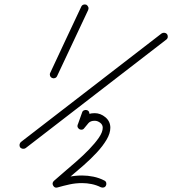

<svg xmlns="http://www.w3.org/2000/svg" viewBox="-20 -598 793 884"><path d="M378 -576Q384 -572 386.5 -565.5Q389 -559 386 -552Q350 -476 314.5 -400Q279 -324 243 -248Q240 -241 233 -238.5Q226 -236 220 -239Q213 -242 210.5 -249Q208 -256 211 -262Q247 -339 282.5 -415Q318 -491 354 -567Q357 -574 364 -576.5Q371 -579 378 -576ZM746 -416Q584 -291 422 -166Q260 -41 98 84Q92 88 85 87Q78 86 73 81Q69 75 70 68Q71 61 76 56Q238 -69 400 -194Q562 -319 724 -444Q730 -448 737.5 -447Q745 -446 749 -441Q753 -435 752.5 -428Q752 -421 746 -416ZM380 -91Q387 -89 390 -82.5Q393 -76 391 -69Q386 -55 381 -41Q376 -27 371 -13Q368 -6 361.5 -3Q355 0 349 -2Q342 -4 338.5 -10.5Q335 -17 338 -24Q343 -38 348 -52Q353 -66 358 -80Q360 -87 366.5 -90Q373 -93 380 -91ZM344 -4Q338 -9 337 -16Q336 -23 340 -29Q356 -49 371.5 -63Q387 -77 416 -77Q443 -77 465.5 -58Q488 -39 488 -10Q488 16 470.5 45.5Q453 75 425 105Q397 135 364.5 163.5Q332 192 302 217Q272 242 252 261Q247 266 241.5 262.5Q236 259 232 253Q229 247 229 240Q229 233 235 231Q266 223 295.5 216.5Q325 210 358 210Q384 210 410.5 215.5Q437 221 460 233Q467 236 469 243Q471 250 468 256Q465 263 458 265Q451 267 444 264Q424 254 402 249.5Q380 245 358 245Q328 245 300.5 251Q273 257 245 265Q232 269 225 257Q218 245 228 235Q246 219 273.5 195.5Q301 172 332 145Q363 118 390.5 89.5Q418 61 435.5 35.5Q453 10 453 -10Q453 -24 441 -33Q429 -42 416 -42Q397 -42 387.5 -31.5Q378 -21 368 -8Q364 -2 357 -1Q350 0 344 -4Z"/></svg>

Font: FRB American Cursive Guidelines Arrows
Style: Italic
Weight: 400
Italic angle: -25°
Version: Version 2.0;Modular Font Editor K font №1